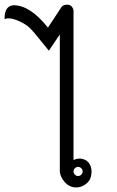

<svg xmlns="http://www.w3.org/2000/svg" viewBox="-72 -821 512 841"><path d="M284 -84Q278 -90 270 -90Q262 -90 256 -84Q250 -78 250 -70Q250 -62 256 -56Q262 -50 270 -50Q278 -50 284 -56Q290 -62 290 -70Q290 -78 284 -84ZM-12 -798Q60 -798 138 -700L192 -782Q200 -800 221 -800.5Q242 -801 249 -780Q251 -773 250 -766V-120Q271 -130 291 -124.5Q311 -119 321 -101.5Q331 -84 328.5 -60.5Q326 -37 314 -24Q291 0 261.5 0Q232 0 211 -24Q190 -48 190 -75V-670L142 -599L116 -631Q75 -683 55 -702Q32 -721 0.5 -733Q-31 -745 -49 -738Q-52 -736 -52 -740Q-52 -796 -12 -798Z"/></svg>

Font: SOV_Station
Style: Book
Weight: 400
Version: Version 1.00